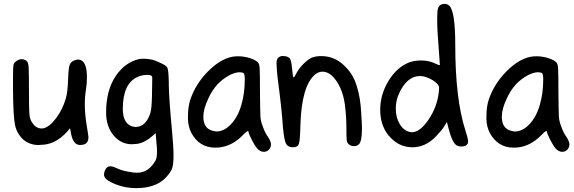

<svg xmlns="http://www.w3.org/2000/svg" viewBox="-20 -761 2950 987"><path d="M60.5 -444.3Q75.2 -456.1 90.8 -457Q103.5 -457 116.2 -448.2Q125 -441.4 127 -418Q128.9 -394.5 128.9 -297.9Q128.9 -202.1 130.9 -177.2Q132.8 -152.3 141.6 -136.7Q162.1 -100.6 193.4 -100.6Q200.2 -100.6 204.1 -101.6Q235.4 -109.4 268.6 -153.8Q301.8 -198.2 318.4 -254.9Q328.1 -288.1 330.1 -353.5Q332 -411.1 337.9 -426.8Q343.8 -442.4 360.4 -450.2Q373 -454.1 378.9 -455.1Q426.8 -455.1 426.8 -366.2Q426.8 -333 422.9 -306.6Q416 -266.6 416 -225.6Q416 -170.9 427.7 -103.5Q433.6 -68.4 434.6 -55.7Q434.6 -24.4 409.2 -17.6Q396.5 -15.6 391.6 -15.6Q355.5 -15.6 344.7 -77.1L339.8 -101.6L323.2 -82Q269.5 -24.4 208 -17.6Q186.5 -15.6 177.7 -15.6Q133.8 -15.6 101.6 -42Q67.4 -72.3 57.6 -116.7Q47.9 -161.1 46.9 -296.9V-357.4Q46.9 -412.1 48.8 -424.8Q50.8 -437.5 60.5 -444.3Z M693.4 -457Q701.2 -459 719.7 -459Q761.7 -459 795.9 -441.4Q797.9 -440.4 802.7 -438.5Q834 -424.8 839.8 -414.1Q846.7 -401.4 847.7 -337.9Q847.7 -328.1 847.7 -323.2Q849.6 -241.2 863.3 -99.6Q872.1 -4.9 872.1 36.1Q872.1 90.8 862.3 110.8Q852.5 130.9 830.1 154.3Q778.3 206.1 680.7 206.1Q614.3 206.1 556.6 178.7Q514.6 159.2 514.6 136.7Q514.6 127.9 519.5 115.2Q528.3 93.8 546.9 93.8Q559.6 93.8 588.9 107.4Q614.3 119.1 667 126Q674.8 127 683.6 127Q683.6 127 684.6 127Q745.1 127 780.3 62.5Q787.1 49.8 787.1 18.6Q787.1 -1 784.2 -27.3L780.3 -76.2L760.7 -59.6Q714.8 -20.5 670.9 -20.5Q668.9 -20.5 664.6 -20Q660.2 -19.5 658.2 -19.5Q601.6 -19.5 563.5 -65.4Q525.4 -111.3 525.4 -182.6Q525.4 -295.9 574.2 -369.1Q621.1 -439.5 693.4 -457ZM761.7 -367.2Q758.8 -376 736.3 -376Q711.9 -376 688.5 -366.2Q611.3 -333 611.3 -201.2Q611.3 -133.8 651.4 -114.3Q664.1 -108.4 676.8 -108.4Q729.5 -108.4 752.9 -179.7Q759.8 -201.2 761.2 -268.1Q762.7 -335 762.7 -358.4Q762.7 -366.2 761.7 -367.2Z M1171.9 -468.8Q1186.5 -471.7 1203.1 -471.7Q1234.4 -471.7 1264.2 -462.4Q1293.9 -453.1 1306.6 -439.5Q1313.5 -432.6 1314.9 -406.7Q1316.4 -380.9 1316.4 -287.1Q1317.4 -187.5 1318.8 -162.1Q1320.3 -136.7 1330.1 -113.3Q1341.8 -78.1 1357.4 -57.6Q1372.1 -35.2 1373 -20.5Q1373 -2.9 1362.3 8.3Q1351.6 19.5 1336.9 19.5Q1317.4 19.5 1301.8 2Q1290 -11.7 1273.4 -43.9Q1256.8 -76.2 1256.8 -86.9Q1256.8 -87.9 1255.9 -87.9Q1249 -87.9 1225.6 -63.5Q1171.9 -9.8 1106.4 -2.9Q1099.6 -2 1086.9 -2Q1003.9 -2 962.9 -79.1Q947.3 -111.3 946.3 -147.5V-164.1Q946.3 -212.9 959 -251Q986.3 -330.1 1048.3 -393.1Q1110.4 -456.1 1171.9 -468.8ZM1232.4 -384.8Q1224.6 -389.6 1211.9 -389.6Q1187.5 -389.6 1156.2 -372.6Q1125 -355.5 1098.6 -328.1Q1068.4 -294.9 1049.8 -252Q1025.4 -201.2 1025.4 -160.2Q1025.4 -101.6 1072.3 -88.9Q1083 -85.9 1092.8 -85Q1131.8 -85 1167.5 -122.6Q1203.1 -160.2 1220.7 -221.7Q1238.3 -281.2 1238.3 -351.6Q1238.3 -379.9 1232.4 -384.8Z M1409.2 -462.9Q1418.9 -473.6 1436.5 -473.6Q1437.5 -472.7 1438.5 -472.7Q1455.1 -472.7 1467.8 -462.9Q1477.5 -455.1 1481.4 -408.2Q1485.4 -363.3 1489.3 -363.3Q1493.2 -363.3 1502.9 -382.8Q1514.6 -406.2 1536.1 -428.7Q1561.5 -454.1 1579.1 -462.9Q1599.6 -472.7 1631.8 -472.7Q1708 -472.7 1762.7 -410.2Q1797.9 -373 1813.5 -320.3Q1833 -259.8 1836.9 -179.7Q1840.8 -119.1 1840.8 -101.6Q1840.8 -31.2 1823.2 -17.6Q1813.5 -9.8 1799.8 -9.8Q1782.2 -9.8 1770.5 -21.5Q1763.7 -28.3 1762.2 -42.5Q1760.7 -56.6 1760.7 -103.5Q1760.7 -164.1 1752.9 -222.7Q1743.2 -294.9 1710 -343.8Q1676.8 -392.6 1637.7 -392.6Q1618.2 -392.6 1600.6 -378.9Q1530.3 -320.3 1524.4 -119.1Q1522.5 -40 1516.6 -22Q1510.7 -3.9 1487.3 -3.9Q1456.1 -3.9 1447.3 -29.3Q1436.5 -60.5 1430.7 -156.2Q1426.8 -203.1 1417 -283.2Q1403.3 -386.7 1403.3 -400.4Q1401.4 -431.6 1401.4 -435.5Q1401.4 -455.1 1409.2 -462.9Z M2250 -738.3Q2258.8 -741.2 2266.6 -741.2Q2277.3 -741.2 2289.1 -732.4Q2320.3 -704.1 2320.3 -530.3Q2320.3 -252.9 2372.1 -91.8Q2385.7 -49.8 2386.7 -33.2Q2386.7 -29.3 2384.8 -23.4Q2377 -7.8 2351.6 -7.8Q2339.8 -7.8 2331.1 -11.7Q2305.7 -21.5 2284.2 -106.4L2277.3 -133.8L2263.7 -111.3Q2250 -89.8 2221.7 -60.5Q2168 -3.9 2099.6 -3.9Q2035.2 -3.9 1987.3 -53.7Q1945.3 -96.7 1936.5 -164.1Q1934.6 -174.8 1934.6 -197.3Q1934.6 -275.4 1977.5 -345.7Q2020.5 -416 2084 -440.4Q2110.4 -450.2 2143.6 -450.2Q2185.5 -450.2 2216.8 -434.6Q2241.2 -422.9 2241.2 -426.8Q2241.2 -430.7 2235.4 -510.7Q2227.5 -602.5 2227.5 -656.2V-670.9Q2227.5 -707 2232.4 -720.2Q2237.3 -733.4 2250 -738.3ZM2183.6 -359.4Q2159.2 -370.1 2138.7 -370.1Q2072.3 -370.1 2031.2 -280.3Q2014.6 -245.1 2014.6 -202.1Q2014.6 -156.2 2035.2 -122.6Q2055.7 -88.9 2088.9 -82Q2089.8 -82 2092.8 -81.5Q2095.7 -81.1 2096.7 -81.1Q2138.7 -81.1 2182.6 -145.5Q2226.6 -210 2235.4 -285.2Q2237.3 -307.6 2237.3 -309.6Q2237.3 -322.3 2223.6 -334Q2210 -347.7 2183.6 -359.4Z M2706.1 -468.8Q2720.7 -471.7 2737.3 -471.7Q2768.6 -471.7 2798.3 -462.4Q2828.1 -453.1 2840.8 -439.5Q2847.7 -432.6 2849.1 -406.7Q2850.6 -380.9 2850.6 -287.1Q2851.6 -187.5 2853 -162.1Q2854.5 -136.7 2864.3 -113.3Q2876 -78.1 2891.6 -57.6Q2906.2 -35.2 2907.2 -20.5Q2907.2 -2.9 2896.5 8.3Q2885.7 19.5 2871.1 19.5Q2851.6 19.5 2835.9 2Q2824.2 -11.7 2807.6 -43.9Q2791 -76.2 2791 -86.9Q2791 -87.9 2790 -87.9Q2783.2 -87.9 2759.8 -63.5Q2706.1 -9.8 2640.6 -2.9Q2633.8 -2 2621.1 -2Q2538.1 -2 2497.1 -79.1Q2481.4 -111.3 2480.5 -147.5V-164.1Q2480.5 -212.9 2493.2 -251Q2520.5 -330.1 2582.5 -393.1Q2644.5 -456.1 2706.1 -468.8ZM2766.6 -384.8Q2758.8 -389.6 2746.1 -389.6Q2721.7 -389.6 2690.4 -372.6Q2659.2 -355.5 2632.8 -328.1Q2602.5 -294.9 2584 -252Q2559.6 -201.2 2559.6 -160.2Q2559.6 -101.6 2606.4 -88.9Q2617.2 -85.9 2627 -85Q2666 -85 2701.7 -122.6Q2737.3 -160.2 2754.9 -221.7Q2772.5 -281.2 2772.5 -351.6Q2772.5 -379.9 2766.6 -384.8Z"/></svg>

Font: sage sans
Style: Regular
Weight: 400
Version: Version 001.032